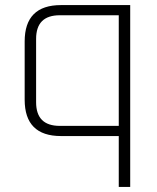

<svg xmlns="http://www.w3.org/2000/svg" viewBox="-20 -535 617 755"><path d="M77 -143V-372Q77 -515 220 -515H492V200H447V0H220Q77 0 77 -143ZM122 -133Q122 -40 215 -40H447V-475H215Q122 -475 122 -382Z"/></svg>

Font: Oxanium ExtraLight ExtraLight
Style: Regular
Weight: 250
Version: Version 2.000